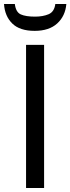

<svg xmlns="http://www.w3.org/2000/svg" viewBox="-33 -938 351 958"><path d="M97 0V-714H187V0ZM298 -918Q293 -858 252.5 -821Q212 -784 140 -784Q66 -784 28.5 -820.5Q-9 -857 -13 -918H41Q46 -877 71 -866Q96 -855 142 -855Q181 -855 209.5 -867Q238 -879 243 -918Z"/></svg>

Font: Noto IKEA Latin
Style: Regular
Weight: 400
Designer: Monotype Design Team
Foundry: Monotype Imaging Inc.
Version: Version 1.0